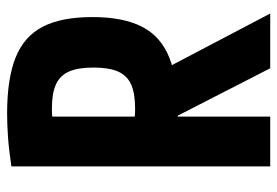

<svg xmlns="http://www.w3.org/2000/svg" viewBox="-140 -640 780 540"><g transform="rotate(-90 250.0 -370.0)"><path d="M52 -728Q99 -735 134.5 -737.5Q170 -740 201 -740Q299 -740 358.5 -716Q418 -692 445 -639.5Q472 -587 472 -500Q472 -414 445 -361Q418 -308 358.5 -284Q299 -260 201 -260Q176 -260 152.5 -261.5Q129 -263 112 -264L160 -384Q175 -382 189.5 -381Q204 -380 215 -380Q258 -380 283 -391.5Q308 -403 319 -428.5Q330 -454 330 -497Q330 -540 319 -565.5Q308 -591 283 -602.5Q258 -614 215 -614Q204 -614 190.5 -613Q177 -612 160 -610L192 -647V0H52ZM328 0 164 -320H314L482 0Z"/></g></svg>

Font: M PLUS Code Latin
Style: Bold
Weight: 700
Designer: Coji Morishita
Foundry: UNDERFOREST DESIGN
Version: Version 1.002; ttfautohint (v1.8.3)